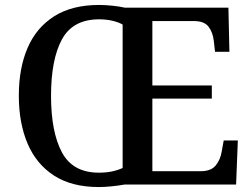

<svg xmlns="http://www.w3.org/2000/svg" viewBox="-20 -745 1019 775"><path d="M379 10Q270 10 198.5 -36Q127 -82 91.5 -165Q56 -248 56 -359Q56 -470 91.5 -552Q127 -634 199 -679.5Q271 -725 380 -725Q404 -725 433.5 -722Q463 -719 484 -714H902L906 -536H848L843 -580Q839 -615 821.5 -637.5Q804 -660 763 -660H595V-400H835V-347H595V-54H791Q832 -54 851 -77.5Q870 -101 875 -134L883 -178H940L933 0H482Q461 4 431.5 7Q402 10 379 10ZM379 -48Q408 -48 432 -53Q456 -58 475 -67V-646Q457 -656 432.5 -661.5Q408 -667 380 -667Q274 -667 230 -586Q186 -505 186 -358Q186 -212 230 -130Q274 -48 379 -48Z"/></svg>

Font: Noto Nastaliq Urdu Medium
Style: Regular
Weight: 500
Designer: Monotype Design Team (Patrick Giasson: type design, Kamal Mansour: OpenType code, Glenda Bellarosa). Updated by Simon Co
Foundry: Monotype Imaging Inc., Simon Cozens
Version: Version 3.007